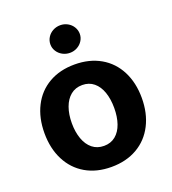

<svg xmlns="http://www.w3.org/2000/svg" viewBox="-137 -851 865 965"><g transform="rotate(-20 295.0 -368.0)"><path d="M35.2 -263.7Q35.2 -345.2 66.7 -407.2Q98.1 -469.2 157 -503.2Q215.8 -537.1 294.9 -537.1Q374 -537.1 433.1 -503.2Q492.2 -469.2 523.9 -407.2Q555.7 -345.2 555.7 -263.7Q555.7 -182.1 523.9 -119.9Q492.2 -57.6 433.1 -23.4Q374 10.7 294.9 10.7Q215.8 10.7 157.2 -23.4Q98.6 -57.6 66.9 -119.9Q35.2 -182.1 35.2 -263.7ZM408.2 -263.7Q408.2 -311 395.5 -347.9Q382.8 -384.8 357.4 -405.8Q332 -426.8 295.9 -426.8Q259.3 -426.8 233.6 -405.8Q208 -384.8 194.8 -347.9Q181.6 -311 181.6 -263.7Q181.6 -216.8 194.8 -179.9Q208 -143.1 233.6 -122.3Q259.3 -101.6 295.9 -101.6Q332 -101.6 357.4 -122.3Q382.8 -143.1 395.5 -179.7Q408.2 -216.3 408.2 -263.7ZM215.8 -672.9Q215.8 -692.9 226.3 -710Q236.8 -727.1 255.1 -737.1Q273.4 -747.1 294.9 -747.1Q315.9 -747.1 334 -737.1Q352.1 -727.1 362.5 -710Q373 -692.9 373 -672.9Q373 -653.3 362.5 -636.5Q352.1 -619.6 334 -609.6Q315.9 -599.6 294.9 -599.6Q273.4 -599.6 255.1 -609.6Q236.8 -619.6 226.3 -636.5Q215.8 -653.3 215.8 -672.9Z"/></g></svg>

Font: Pretendard GOV
Style: Bold
Weight: 700
Designer: Base glyphs from Inter by Rasmus Andersson; Hangeul glyphs from Noto Sans CJK(Source Han Sans) by Jang Soo-young and Kan
Foundry: Kil Hyung-jin
Version: Version 1.309